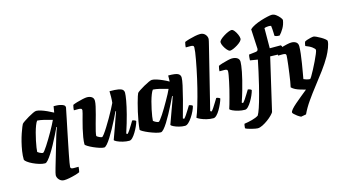

<svg xmlns="http://www.w3.org/2000/svg" viewBox="-102 -1205 3277 1811"><g transform="rotate(-15 1537.0 -300.0)"><path d="M334 200Q306 200 287 179.5Q268 159 268 134Q268 129 272.5 109.5Q277 90 284 67L372 -233Q380 -258 386.5 -276Q393 -294 397 -301L392 -304Q376 -270 355.5 -229Q335 -188 313 -147.5Q291 -107 269.5 -73.5Q248 -40 230.5 -20Q213 0 201 0Q176 0 145 -9.5Q114 -19 85.5 -32.5Q57 -46 37.5 -60.5Q18 -75 15 -85Q14 -125 21 -169Q28 -213 38.5 -255Q49 -297 61 -331.5Q73 -366 82 -388Q91 -410 94 -414Q99 -421 119.5 -435Q140 -449 165.5 -464Q191 -479 213.5 -489.5Q236 -500 246 -500Q265 -500 291.5 -491.5Q318 -483 348 -469.5Q378 -456 407 -440L417 -500Q426 -500 443.5 -499.5Q461 -499 480.5 -495Q500 -491 513.5 -483Q527 -475 527 -460Q527 -458 526.5 -454Q526 -450 525 -448Q517 -405 505.5 -351.5Q494 -298 482.5 -240.5Q471 -183 459.5 -127.5Q448 -72 439 -25.5Q430 21 424.5 52.5Q419 84 419 94Q419 105 427 109Q435 113 449 113H497Q497 125 494 140.5Q491 156 489 164Q475 171 446 179.5Q417 188 386 194Q355 200 334 200ZM206 -100Q211 -100 223 -115Q235 -130 251.5 -155.5Q268 -181 286.5 -211.5Q305 -242 322.5 -273Q340 -304 354.5 -331.5Q369 -359 377 -377Q324 -392 293 -399.5Q262 -407 232 -409Q222 -397 211 -368.5Q200 -340 190 -303.5Q180 -267 172.5 -230.5Q165 -194 160.5 -165Q156 -136 156 -123Q163 -117 172.5 -112Q182 -107 191.5 -103.5Q201 -100 206 -100Z M778 0Q761 0 733 -9Q705 -18 676 -31Q647 -44 627 -56.5Q607 -69 605 -75Q605 -106 611.5 -145.5Q618 -185 627.5 -225.5Q637 -266 647 -302Q657 -338 663.5 -362.5Q670 -387 670 -393Q670 -405 661.5 -409Q653 -413 639 -413H592Q592 -427 595 -441.5Q598 -456 600 -464Q614 -471 642.5 -479.5Q671 -488 699.5 -494Q728 -500 742 -500Q769 -500 788 -487.5Q807 -475 807 -448Q807 -429 799.5 -395Q792 -361 781 -320.5Q770 -280 758.5 -240Q747 -200 740 -169Q733 -138 733 -124Q742 -115 758.5 -107.5Q775 -100 783 -100Q789 -100 806 -122.5Q823 -145 845 -180.5Q867 -216 890 -255.5Q913 -295 931.5 -330.5Q950 -366 960 -387Q963 -412 963.5 -444Q964 -476 963 -500Q1020 -500 1049.5 -494.5Q1079 -489 1090 -477.5Q1101 -466 1101 -448Q1101 -425 1092 -373.5Q1083 -322 1063.5 -246Q1044 -170 1012 -73L1023 -66Q1034 -76 1047.5 -96Q1061 -116 1074.5 -139Q1088 -162 1098 -178Q1107 -178 1119.5 -173Q1132 -168 1134 -163Q1129 -142 1116.5 -114.5Q1104 -87 1088 -60.5Q1072 -34 1055.5 -17Q1039 0 1024 0Q993 0 961 -8Q929 -16 907 -26.5Q885 -37 882 -44L930 -177Q943 -215 955 -248.5Q967 -282 974 -301L969 -304Q953 -270 932.5 -229Q912 -188 889.5 -147.5Q867 -107 846 -73.5Q825 -40 807 -20Q789 0 778 0Z M1331 0Q1313 0 1282.5 -9Q1252 -18 1220.5 -31Q1189 -44 1167 -56.5Q1145 -69 1143 -75Q1146 -112 1153.5 -155.5Q1161 -199 1171 -243Q1181 -287 1191 -324Q1201 -361 1209 -385.5Q1217 -410 1220 -414Q1225 -421 1246 -435Q1267 -449 1293.5 -464Q1320 -479 1343 -489.5Q1366 -500 1376 -500Q1395 -500 1421.5 -491.5Q1448 -483 1477.5 -470Q1507 -457 1535 -441L1536 -500Q1607 -500 1630.5 -487.5Q1654 -475 1654 -448Q1654 -425 1643 -374Q1632 -323 1612.5 -247.5Q1593 -172 1565 -73L1576 -66Q1587 -76 1600.5 -96Q1614 -116 1628 -139Q1642 -162 1652 -178Q1661 -178 1673 -173Q1685 -168 1687 -163Q1682 -142 1669 -114.5Q1656 -87 1638.5 -60.5Q1621 -34 1602.5 -17Q1584 0 1568 0Q1539 0 1509 -8Q1479 -16 1458.5 -26.5Q1438 -37 1435 -44L1483 -177Q1490 -196 1496 -212.5Q1502 -229 1509.5 -249.5Q1517 -270 1527 -301L1522 -304Q1506 -270 1485.5 -229Q1465 -188 1443 -147.5Q1421 -107 1400 -73.5Q1379 -40 1361 -20Q1343 0 1331 0ZM1336 -100Q1341 -100 1353 -115.5Q1365 -131 1382 -156Q1399 -181 1417 -212Q1435 -243 1453 -274Q1471 -305 1485 -332Q1499 -359 1507 -377Q1454 -392 1423 -399.5Q1392 -407 1362 -409Q1352 -397 1341 -369Q1330 -341 1320 -304.5Q1310 -268 1302.5 -231.5Q1295 -195 1290.5 -166Q1286 -137 1286 -124Q1296 -115 1311.5 -107.5Q1327 -100 1336 -100Z M1845 0Q1812 0 1779.5 -8Q1747 -16 1723 -27Q1699 -38 1690 -46Q1698 -63 1707.5 -91.5Q1717 -120 1728 -156Q1739 -192 1750 -232.5Q1761 -273 1771 -313Q1781 -354 1791.5 -399.5Q1802 -445 1811 -490.5Q1820 -536 1827.5 -576Q1835 -616 1839 -646.5Q1843 -677 1843 -692Q1843 -705 1835 -709Q1827 -713 1813 -713H1765Q1765 -727 1768 -741.5Q1771 -756 1773 -764Q1788 -771 1817 -779.5Q1846 -788 1876.5 -794Q1907 -800 1928 -800Q1957 -800 1975.5 -780Q1994 -760 1994 -734Q1994 -730 1989.5 -710.5Q1985 -691 1979 -667L1832 -73L1844 -66Q1854 -75 1867.5 -95.5Q1881 -116 1895 -139Q1909 -162 1919 -178Q1929 -178 1940.5 -173Q1952 -168 1955 -163Q1949 -142 1937 -114.5Q1925 -87 1909.5 -60.5Q1894 -34 1877 -17Q1860 0 1845 0Z M2153 0Q2121 0 2089 -8Q2057 -16 2035 -26.5Q2013 -37 2010 -44Q2016 -61 2024 -89.5Q2032 -118 2041.5 -153Q2051 -188 2060 -224.5Q2069 -261 2076 -295Q2083 -329 2087.5 -354.5Q2092 -380 2092 -393Q2092 -405 2083.5 -409Q2075 -413 2061 -413H2014Q2014 -427 2017 -441.5Q2020 -456 2022 -464Q2036 -471 2063.5 -479.5Q2091 -488 2118 -494Q2145 -500 2157 -500Q2189 -500 2209 -487Q2229 -474 2229 -448Q2229 -435 2226 -411Q2223 -387 2216.5 -353Q2210 -319 2199.5 -276.5Q2189 -234 2174.5 -183Q2160 -132 2140 -73L2151 -66Q2162 -76 2175.5 -96Q2189 -116 2203 -139Q2217 -162 2227 -178Q2237 -178 2248.5 -173Q2260 -168 2262 -163Q2257 -142 2245 -114.5Q2233 -87 2217 -60.5Q2201 -34 2184.5 -17Q2168 0 2153 0ZM2162 -575Q2150 -575 2134 -593Q2118 -611 2106 -634.5Q2094 -658 2094 -674Q2094 -686 2109.5 -700.5Q2125 -715 2147.5 -729Q2170 -743 2191 -751.5Q2212 -760 2223 -760Q2236 -760 2250.5 -741.5Q2265 -723 2275 -699.5Q2285 -676 2285 -660Q2285 -647 2270.5 -632.5Q2256 -618 2235 -605Q2214 -592 2194 -583.5Q2174 -575 2162 -575Z M2224 200Q2217 200 2200 197Q2183 194 2163.5 189Q2144 184 2128 178.5Q2112 173 2107 168Q2107 159 2109.5 143.5Q2112 128 2114 126Q2150 121 2190 110.5Q2230 100 2254 84Q2260 74 2267 57.5Q2274 41 2282 17.5Q2290 -6 2299 -37Q2308 -68 2318 -105.5Q2328 -143 2339 -187Q2357 -259 2368.5 -314.5Q2380 -370 2392 -426L2318 -438Q2318 -455 2320 -470.5Q2322 -486 2324 -493L2392 -501Q2403 -503 2408 -507.5Q2413 -512 2415 -524L2405 -718Q2422 -735 2453 -750Q2484 -765 2519 -776Q2554 -787 2583.5 -793.5Q2613 -800 2627 -800Q2648 -800 2668 -785Q2688 -770 2702 -752.5Q2716 -735 2717 -726Q2711 -683 2690 -647.5Q2669 -612 2649 -592Q2628 -592 2616.5 -595.5Q2605 -599 2601 -603Q2601 -610 2600.5 -628.5Q2600 -647 2598.5 -668Q2597 -689 2595 -701Q2589 -703 2582 -703.5Q2575 -704 2569 -704Q2558 -704 2547 -702Q2536 -700 2529 -697L2528 -500H2636L2645 -487Q2638 -467 2625.5 -447.5Q2613 -428 2604 -422L2512 -425L2393 87Q2388 97 2369.5 116Q2351 135 2325 154Q2299 173 2272 186.5Q2245 200 2224 200Z M2647 200Q2630 192 2613 179.5Q2596 167 2585 156Q2574 145 2574 140Q2574 128 2590.5 109Q2607 90 2634 66.5Q2661 43 2693 17Q2725 -9 2757 -35Q2731 -42 2705.5 -49.5Q2680 -57 2659 -67.5Q2638 -78 2623 -93Q2628 -113 2633.5 -147Q2639 -181 2644.5 -220.5Q2650 -260 2654.5 -297Q2659 -334 2661.5 -360Q2664 -386 2664 -393Q2664 -405 2656 -409Q2648 -413 2634 -413H2586Q2586 -418 2587.5 -429Q2589 -440 2591 -450.5Q2593 -461 2594 -464Q2608 -471 2637 -479.5Q2666 -488 2694.5 -494Q2723 -500 2737 -500Q2766 -500 2784 -487Q2802 -474 2802 -447Q2802 -418 2797 -375Q2792 -332 2784.5 -285.5Q2777 -239 2770 -199.5Q2763 -160 2759 -137Q2771 -132 2782.5 -128Q2794 -124 2804 -122.5Q2814 -121 2820 -121Q2824 -121 2837.5 -143.5Q2851 -166 2869 -200Q2887 -234 2904.5 -270.5Q2922 -307 2933.5 -335Q2945 -363 2945 -372Q2945 -378 2938.5 -385.5Q2932 -393 2920 -402Q2908 -411 2892 -419Q2876 -427 2857 -434Q2857 -442 2860.5 -456.5Q2864 -471 2866 -474Q2874 -480 2891.5 -486Q2909 -492 2927 -496Q2945 -500 2952 -500Q2962 -500 2981.5 -491Q3001 -482 3022.5 -469.5Q3044 -457 3059 -444.5Q3074 -432 3074 -426Q3074 -400 3059 -360.5Q3044 -321 3024 -285Q2991 -227 2946.5 -167Q2902 -107 2855 -47Q2808 13 2766 73Q2724 133 2697 191Z"/></g></svg>

Font: Texturina Medium 12pt Black
Style: Italic
Weight: 900
Italic angle: -11°
Version: Version 1.002